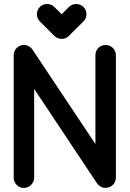

<svg xmlns="http://www.w3.org/2000/svg" viewBox="-20 -932 643 952"><path d="M149.4 -271V-491.2L461.4 -22.5C470.7 -10.3 484.9 0 502.9 -0.5C535.2 -0.5 554.7 -26.4 554.7 -50.8V-658.2C554.7 -687.5 530.3 -709 503.9 -709C475.1 -709 453.1 -687 453.1 -658.2V-217.8L141.1 -686C131.3 -700.2 115.2 -709 98.1 -709C69.8 -709 47.9 -685.5 47.9 -658.2V-50.8C47.9 -23.4 70.3 0 98.1 0C126.5 0 149.4 -24.4 149.4 -50.8ZM303.7 -879.4 285.6 -861.3 249 -897.9C239.7 -907.2 228 -912.1 213.4 -912.1C186.5 -912.1 163.1 -891.6 163.1 -861.8C163.1 -847.7 168 -835.9 177.7 -825.7L249.5 -753.9C259.8 -744.1 271.5 -739.3 285.6 -739.3C300.3 -739.3 312 -744.1 321.3 -753.9L393.6 -825.7C403.8 -835.9 408.7 -847.7 408.7 -861.8C408.7 -890.1 386.2 -912.1 358.4 -912.1C343.8 -912.1 331.5 -907.2 322.3 -897.9Z"/></svg>

Font: LOB TGL 0-17
Style: Regular
Weight: 400
Designer: Peter Wiegel + adaptations and expanded glyphset by Studio LOB
Foundry: Peter Wiegel + adaptations and expanded glyphset by Studio LOB
Version: Version 1.003;Glyphs 3.1.2 (3151)